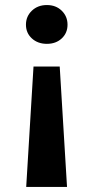

<svg xmlns="http://www.w3.org/2000/svg" viewBox="-20 -508 370 762"><path d="M246 234H84L113 -244H217ZM225 -465.5Q248 -443 248 -410Q248 -377 225 -355.5Q202 -334 166 -334Q130 -334 106.5 -355.5Q83 -377 83 -410Q83 -443 106.5 -465.5Q130 -488 166 -488Q202 -488 225 -465.5Z"/></svg>

Font: Renner*
Style: Semi
Weight: 600
Version: Version 003.000 ; ttfautohint (v0.97) -l 8 -r 50 -G 200 -x 1